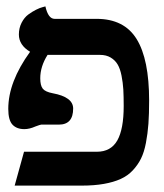

<svg xmlns="http://www.w3.org/2000/svg" viewBox="-20 -581 514 601"><path d="M367.2 -249Q367.2 -279.8 366 -301Q364.7 -322.3 360.4 -344.2Q356 -366.2 348.1 -379.4Q340.3 -392.6 326.4 -400.9Q312.5 -409.2 293 -409.2H128.9Q106 -373 106 -335.9Q106 -313.5 113.8 -303.5Q121.6 -293.5 145 -289.1Q209 -277.3 209 -241.2Q209 -190.9 164.1 -190.9H108.9Q106.4 -190.9 90.8 -185.1Q72.3 -176.8 56.2 -176.8Q32.2 -176.8 19 -190.9Q5.9 -205.1 5.9 -240.2Q5.9 -324.7 74.2 -418.9Q39.1 -439.9 39.1 -473.1Q39.1 -493.2 47.6 -509.8Q56.2 -526.4 68.4 -535.4Q80.6 -544.4 92.8 -550.5Q105 -556.6 113.3 -558.6L122.1 -561Q130.9 -522 150.9 -522H282.2Q368.7 -522 407.7 -458.7Q446.8 -395.5 446.8 -266.1Q446.8 -224.6 444.6 -193.8Q442.4 -163.1 436.8 -133.8Q431.2 -104.5 421.4 -84.7Q411.6 -64.9 395.8 -47.9Q379.9 -30.8 357.7 -20.8Q335.4 -10.7 305.2 -5.4Q274.9 0 235.8 0H25.9L55.2 -106H283.2Q327.1 -106 347.2 -141.4Q367.2 -176.8 367.2 -249Z"/></svg>

Font: Common Serif
Style: Bold
Weight: 700
Designer: Philipp H. Poll, Khaled Hosny
Foundry: Stefan Peev, Context Ltd.
Version: Version 1.026